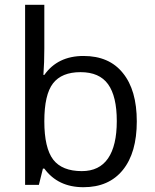

<svg xmlns="http://www.w3.org/2000/svg" viewBox="-20 -780 653 810"><path d="M167 -759.8V-575.2Q167 -516.1 163.1 -463.9H167Q223.6 -543.9 332.3 -543.9Q440.9 -543.9 498.5 -471.7Q557.1 -399.9 557.1 -267.8Q557.1 -135.7 498.3 -63Q439.5 9.8 332 9.8Q224.6 9.8 167 -68.8H161.1L144 0H85.9V-759.8ZM204.6 -106.4Q242.2 -58.1 325.2 -58.1Q398.9 -58.1 435.8 -111.8Q472.7 -165.5 472.7 -269.5Q472.7 -373.5 436 -424.6Q399.4 -475.6 319.8 -475.6Q240.2 -475.6 203.6 -428.2Q167 -380.9 167 -268.3Q167 -155.8 204.6 -106.4Z"/></svg>

Font: Open Sans Hebrew
Style: Regular
Weight: 400
Foundry: Ascender Corporation, Yanek Iontef
Version: Version 2.001;PS 002.001;hotconv 1.0.70;makeotf.lib2.5.58329